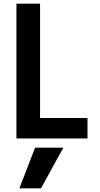

<svg xmlns="http://www.w3.org/2000/svg" viewBox="-20 -750 540 1040"><path d="M202 270H85L170 50H323ZM69 0V-730H197V-111H454V0Z"/></svg>

Font: M PLUS Code Latin SemiBold
Style: Regular
Weight: 600
Designer: Coji Morishita
Foundry: UNDERFOREST DESIGN
Version: Version 1.002; ttfautohint (v1.8.3)